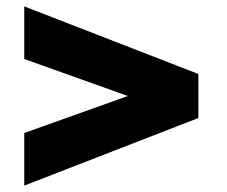

<svg xmlns="http://www.w3.org/2000/svg" viewBox="-20 -717 713 602"><path d="M56 -697 602 -485V-347L56 -135V-300L381 -416L56 -532Z"/></svg>

Font: Spartan MB
Style: Regular
Weight: 900
Designer: Matt Bailey
Foundry: Matt Bailey
Version: Version 001.001